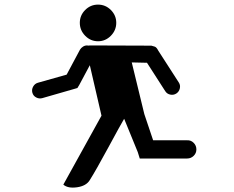

<svg xmlns="http://www.w3.org/2000/svg" viewBox="-20 -831 1040 854"><path d="M579.1 -360.4Q558.6 -359.4 546.9 -342.8Q527.3 -314.5 532.2 -302.7L592.8 -154.3L601.6 -126H631.8H812.5Q829.1 -126 841.3 -137.7Q853.5 -149.4 853.5 -166.5Q853.5 -183.6 841.3 -195.8Q829.1 -208 812.5 -207H661.1L619.1 -332Q615.2 -344.7 604 -352.5Q592.8 -360.4 579.1 -360.4ZM481.4 -364.3Q468.8 -364.3 458.5 -357.4Q448.2 -350.6 444.3 -339.8L261.7 -9.8Q282.2 7.8 322.8 2Q363.3 -3.9 378.9 -29.3Q406.2 -72.3 461.9 -175.3Q517.6 -278.3 532.2 -302.7Q533.2 -306.6 527.8 -315.4Q522.5 -324.2 521.5 -326.2Q521.5 -336.9 515.6 -345.7Q503.9 -364.3 481.4 -364.3ZM335.9 -610.4 276.4 -499 148.4 -462.9Q134.8 -459 127.4 -445.8Q120.1 -432.6 124 -418.5Q127.9 -404.3 141.1 -397.5Q154.3 -390.6 168 -394.5L310.5 -435.5L324.2 -439.5L332 -452.1L398.4 -576.2Q403.3 -585 403.3 -594.2Q403.3 -603.5 398.4 -611.8Q393.6 -620.1 385.3 -624.5Q377 -628.9 367.2 -628.9Q357.4 -628.9 349.1 -623.5Q340.8 -618.2 335.9 -610.4ZM380.9 -628.9Q366.2 -628.9 355.5 -618.7Q344.7 -608.4 344.2 -593.8Q343.8 -579.1 354 -568.4Q364.3 -557.6 378.9 -557.6L633.8 -551.8L714.8 -425.8Q722.7 -413.1 737.3 -410.2Q752 -407.2 764.2 -415Q776.4 -422.9 779.8 -437.5Q783.2 -452.1 775.4 -463.9L683.6 -606.4Q680.7 -611.3 679.7 -613.3Q678.7 -615.2 676.3 -617.7Q673.8 -620.1 673.3 -620.6Q672.9 -621.1 670.4 -622.6Q668 -624 667 -624Q666 -624 661.6 -625.5Q657.2 -627 653.3 -627.9ZM473.1 -786.6Q449.2 -810.5 416 -810.5Q382.8 -810.5 358.9 -786.6Q335 -762.7 335 -729.5Q335 -696.3 358.9 -671.9Q382.8 -647.5 416 -647.5Q449.2 -647.5 473.1 -671.9Q497.1 -696.3 497.1 -729.5Q497.1 -762.7 473.1 -786.6ZM359.4 -627.9 434.6 -302.7H627L547.9 -627.9Z"/></svg>

Font: Heydings Controls
Style: Regular
Weight: 400
Monospace: yes
Designer: Heydon Pickering
Version: Version 1.0